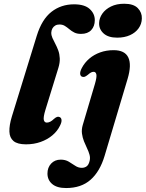

<svg xmlns="http://www.w3.org/2000/svg" viewBox="-20 -742 763 1005"><path d="M367.5 -719.4Q422.9 -719.4 449.5 -695Q476.2 -670.5 476.2 -637Q476.2 -604.6 457.6 -584.6Q439.1 -564.6 404 -564.6Q382.7 -564.6 368.5 -572Q354.2 -579.4 342.8 -589.2Q331.3 -599 319.4 -606.4Q307.5 -613.8 291.2 -613.8Q278.5 -613.8 269 -608.2Q259.5 -602.6 254.3 -593Q249 -583.4 248.4 -571.1Q248.2 -557.3 254.5 -543.1Q260.9 -528.8 269.4 -512.9Q277.9 -497 284.8 -478.4Q291.7 -459.7 292.8 -437Q294 -414.2 285.5 -386.5L217.8 -167.1Q206 -128.3 209.3 -114.3Q212.6 -100.3 225.1 -100.3Q233.9 -100.3 243.1 -105Q252.4 -109.8 262.7 -119.8Q272.8 -128.6 279.5 -130.3Q286.2 -132.1 292.8 -128.9Q301.2 -124.9 302.1 -113.4Q303.1 -102 294 -84.1Q280.3 -55.6 254.1 -33.6Q228 -11.6 192.8 0.9Q157.6 13.5 116.1 13.5Q71.4 13.5 50.8 -3.7Q30.2 -21 29.2 -53.4Q28.1 -85.9 41.9 -131.4L172.5 -555Q199.1 -640.8 249.4 -680.1Q299.7 -719.4 367.5 -719.4ZM647.8 -328.8 527.6 73.6Q503.1 155.7 454 199Q405 242.3 326 242.3Q278.1 242.3 253.2 221.2Q228.4 200.1 228.4 166.3Q228.4 134.9 247.6 114.3Q266.9 93.6 297.9 93.6Q322 93.6 339.9 104.2Q357.8 114.8 373.8 125.7Q389.8 136.5 408.2 136.5Q422.4 136.5 433.3 128.8Q444.2 121 449.1 100.3Q453.1 84.3 448.6 68Q444.2 51.7 435.7 34.3Q427.3 16.8 419.6 -2.3Q412 -21.4 409.1 -42.5Q406.2 -63.6 413.1 -87.5L476.7 -302.1Q487.5 -338.9 484.4 -352.5Q481.4 -366.1 470.1 -366.1Q463.5 -366.1 456.7 -362.8Q449.9 -359.4 439.8 -350.4Q429 -341.6 422 -339.8Q415 -337.9 408.3 -341Q400 -345.3 399.5 -356.9Q399.1 -368.5 408.4 -386.3Q423.1 -414.3 447.5 -435.2Q472 -456.1 504.3 -467.7Q536.6 -479.4 574.8 -479.4Q633.5 -479.4 651.6 -441.1Q669.8 -402.9 647.8 -328.8ZM593.3 -544.9Q546.5 -544.9 522.1 -567.2Q497.8 -589.4 498.8 -621.4Q499.5 -647.6 515.6 -670.6Q531.8 -693.7 560.9 -708Q590.1 -722.4 630.1 -722.4Q679.1 -722.4 701.3 -699.4Q723.6 -676.5 722.5 -645Q721.9 -616.6 705.5 -593.8Q689.2 -571 660.5 -558Q631.8 -544.9 593.3 -544.9Z"/></svg>

Font: Fraunces
Style: Italic
Weight: 900
Italic angle: -16°
Version: Version 1.000;[0bf87f6ff]